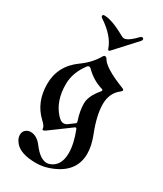

<svg xmlns="http://www.w3.org/2000/svg" viewBox="-223 -801 913 1074"><g transform="rotate(30 233.5 -264.5)"><path d="M33.2 0ZM108.4 -559.6ZM373 -708Q373 -703.1 367.7 -697.3L246.1 -564.5Q241.7 -559.6 237.5 -559.6Q233.4 -559.6 231 -566.9Q207.5 -637.7 115.7 -698.2Q108.4 -703.1 108.4 -709Q108.4 -718.3 118.7 -718.3Q169.4 -718.3 258.3 -668Q269.5 -661.6 277.1 -661.6Q284.7 -661.6 292 -664.6Q315.4 -674.3 350.6 -711.4Q356.9 -718.3 362.3 -718.3Q373 -718.3 373 -708ZM132.8 -415Q192.9 -458 225.1 -515.1Q229.5 -522.9 235.4 -522.9Q245.1 -522.9 249.5 -514.6Q272.9 -469.7 406.2 -417.5Q418.9 -413.1 418.9 -407.5Q418.9 -401.9 409.2 -394.5Q358.9 -355.5 358.9 -284.4Q358.9 -213.4 398.4 -112.8Q422.9 -50.3 422.9 0Q422.9 127 276.9 175.8Q238.8 188.5 199.7 188.5Q98.1 188.5 61.5 142.1Q43 118.7 43 97.4Q43 76.2 55.7 64.9Q69.8 52.2 88.4 52.2Q128.9 52.2 161.1 95.2Q208.5 158.2 251 158.2Q260.7 158.2 270 154.8Q331.5 132.3 331.5 48.3Q331.5 -10.7 300.8 -88.9Q298.3 -95.2 294.7 -95.2Q291 -95.2 288.1 -92.8L160.2 1.5Q148.9 9.8 142.8 9.8Q136.7 9.8 136.7 1Q136.7 -12.7 109.9 -37.6Q33.2 -109.4 33.2 -226.6Q33.2 -343.8 132.8 -415ZM124 -277.8Q124 -168.9 183.1 -104.5Q204.6 -81.1 219.7 -81.1Q234.9 -81.1 244.1 -87.9L280.3 -114.7Q286.1 -119.1 286.1 -122.8Q286.1 -126.5 284.7 -130.4Q265.6 -186.5 265.6 -234.9Q265.6 -283.2 314 -339.8Q318.4 -344.7 318.4 -349.1Q318.4 -353.5 310.5 -355.5Q248 -374 199.7 -422.9Q194.3 -428.2 188 -428.2Q181.6 -428.2 176.8 -421.9Q124 -352.5 124 -277.8Z"/></g></svg>

Font: UnifrakturMaguntia
Style: Book
Weight: 400
Designer: j. 'mach' wust, Gerrit Ansmann, Georg Duffner, based on a font by Peter Wiegel, original typeface by Carl Albert Fahrenw
Version: Version 2017-03-19